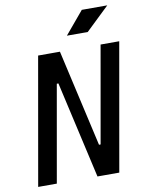

<svg xmlns="http://www.w3.org/2000/svg" viewBox="-96 -962 783 1029"><g transform="rotate(-10 295.0 -447.0)"><path d="M349.6 0 230 -527.3H185.1L215.3 -693.4H267.6L387.2 -166H411.6L381.3 0ZM26.9 0 148.9 -693.4H250.5L128.4 0ZM366.7 0 488.8 -693.4H590.3L468.3 0ZM319.3 -771.5 421.9 -894H560.5L432.6 -771.5Z"/></g></svg>

Font: Cascadia Mono NF
Style: Italic
Weight: 400
Italic angle: -10°
Monospace: yes
Designer: Aaron Bell
Foundry: Saja Typeworks
Version: Version 2404.023